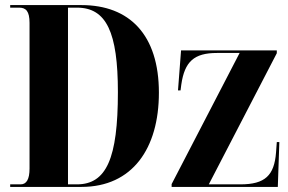

<svg xmlns="http://www.w3.org/2000/svg" viewBox="-20 -734 1132 754"><path d="M20 0H300C500 0 604 -151 604 -370C604 -597 489 -714 300 -714H20V-704H55C82 -704 96 -690 96 -644V-72C96 -30 84 -10 61 -10H20ZM282 -10H247V-704H282C398 -704 443 -607 443 -372C443 -112 398 -10 282 -10ZM654 0H1071L1077 -176H1067L1064 -135C1057 -45 1021 -10 924 -10H800L1067 -525V-536H691L679 -379H689L692 -402C705 -492 742 -526 832 -526H921L654 -11Z"/></svg>

Font: Noto Serif Display ExtraCondensed ExtraBold
Style: Regular
Weight: 800
Width: 2
Designer: Monotype Design Team
Foundry: Monotype Imaging Inc.
Version: Version 2.009